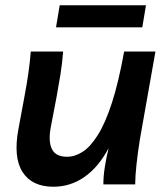

<svg xmlns="http://www.w3.org/2000/svg" viewBox="-20 -701 631 730"><path d="M183 9Q102 9 66 -46.5Q30 -102 50 -210L73 -334Q83 -387 88.5 -427Q94 -467 97 -505H220Q217 -462 209.5 -416Q202 -370 195 -332L173 -217Q163 -163 177.5 -134Q192 -105 235 -105Q265 -105 294.5 -124Q324 -143 352.5 -188.5Q381 -234 406 -311.5Q431 -389 452 -505H571L512 -172Q504 -122 499 -76Q494 -30 494 0H373Q373 -31 378.5 -66Q384 -101 393 -138Q355 -66 301.5 -28.5Q248 9 183 9ZM207 -681H535L521 -597H193Z"/></svg>

Font: Livvic SemiBold
Style: Italic
Weight: 600
Italic angle: -10°
Designer: Jacques Le Bailly, Baron von Fonthausen
Version: Version 1.001; ttfautohint (v1.8.2)